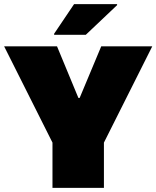

<svg xmlns="http://www.w3.org/2000/svg" viewBox="-23 -913 760 933"><path d="M232 0V-220L-3 -688H254L358 -437H364L469 -688H717L482 -220V0ZM240 -744V-749L337 -893H546V-888L394 -744Z"/></svg>

Font: Saira SemiExpanded Black
Style: Regular
Weight: 900
Width: 6
Designer: Hector Gatti with collaboration of the Omnibus-Type team
Foundry: Omnibus-Type
Version: Version 1.101